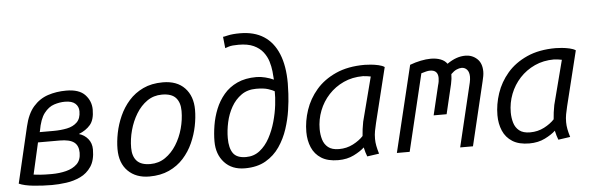

<svg xmlns="http://www.w3.org/2000/svg" viewBox="-50 -943 3459 1121"><g transform="rotate(-5 1680.0 -382.0)"><path d="M214 11Q161 11 106.5 5.5Q52 0 21 -14L98 -342Q115 -416 151 -457Q187 -498 236.5 -514.5Q286 -531 344 -531Q420 -531 454.5 -494Q489 -457 489 -407Q489 -348 464 -318.5Q439 -289 396 -272Q428 -263 449 -237.5Q470 -212 470 -175Q470 -112 445 -75Q420 -38 381 -19.5Q342 -1 297.5 5Q253 11 214 11ZM217 -53Q263 -53 302.5 -63Q342 -73 366.5 -96.5Q391 -120 391 -163Q391 -205 365 -224.5Q339 -244 281 -244H154L112 -59Q126 -57 150.5 -55Q175 -53 217 -53ZM169 -303H250Q293 -303 329.5 -310.5Q366 -318 388.5 -340Q411 -362 411 -404Q411 -432 391.5 -449.5Q372 -467 331 -467Q300 -467 267.5 -456.5Q235 -446 209 -412.5Q183 -379 171 -309Z M785 11Q707 11 660 -35.5Q613 -82 613 -165Q613 -209 623 -259Q633 -309 654.5 -357Q676 -405 710.5 -444Q745 -483 794.5 -506.5Q844 -530 910 -530Q993 -530 1038.5 -482Q1084 -434 1084 -354Q1084 -309 1074 -259Q1064 -209 1042.5 -161Q1021 -113 986 -74Q951 -35 901 -12Q851 11 785 11ZM797 -61Q846 -61 884.5 -87.5Q923 -114 950 -157Q977 -200 991 -251.5Q1005 -303 1005 -354Q1005 -404 980 -431.5Q955 -459 899 -459Q850 -459 812 -432.5Q774 -406 747.5 -362.5Q721 -319 707 -267.5Q693 -216 693 -165Q693 -115 718 -88Q743 -61 797 -61Z M1345 12Q1269 12 1225 -36Q1181 -84 1181 -160Q1181 -204 1189 -253Q1197 -302 1215.5 -348Q1234 -394 1265.5 -431.5Q1297 -469 1344.5 -491Q1392 -513 1457 -513Q1482 -513 1509.5 -506Q1537 -499 1558 -489Q1557 -510 1554 -538.5Q1551 -567 1542 -596.5Q1533 -626 1513 -652Q1493 -678 1458.5 -694Q1424 -710 1370 -710Q1332 -710 1313.5 -704.5Q1295 -699 1291 -697L1284 -764Q1285 -763 1312.5 -769.5Q1340 -776 1384 -776Q1467 -776 1523 -740Q1579 -704 1608 -633.5Q1637 -563 1637 -461Q1637 -442 1635 -400Q1633 -358 1625 -304Q1617 -250 1599 -195Q1581 -140 1549 -93Q1517 -46 1467 -17Q1417 12 1345 12ZM1357 -53Q1403 -53 1437.5 -80Q1472 -107 1495.5 -150.5Q1519 -194 1533 -244Q1547 -294 1552.5 -341Q1558 -388 1557 -421Q1546 -428 1520.5 -436.5Q1495 -445 1450 -445Q1399 -445 1363 -419.5Q1327 -394 1304 -353.5Q1281 -313 1270.5 -265Q1260 -217 1260 -172Q1260 -114 1281.5 -83.5Q1303 -53 1357 -53Z M1892 12Q1831 12 1793 -12Q1755 -36 1737.5 -77Q1720 -118 1720 -168Q1720 -232 1741.5 -296Q1763 -360 1808 -412.5Q1853 -465 1924 -497Q1995 -529 2093 -529Q2107 -529 2129 -527Q2151 -525 2173.5 -520Q2196 -515 2209 -506L2130 -185Q2124 -160 2120 -139Q2116 -118 2116 -93Q2116 -73 2120 -52Q2124 -31 2132 -5L2062 5Q2057 -7 2053.5 -19.5Q2050 -32 2046 -49Q2024 -28 1984 -8Q1944 12 1892 12ZM1902 -52Q1947 -52 1984.5 -71.5Q2022 -91 2045 -116Q2046 -133 2049 -156.5Q2052 -180 2056 -199L2123 -458Q2119 -459 2102.5 -461.5Q2086 -464 2078 -464Q2015 -464 1964 -440.5Q1913 -417 1876 -377Q1839 -337 1819 -285.5Q1799 -234 1799 -178Q1799 -146 1807.5 -117Q1816 -88 1838.5 -70Q1861 -52 1902 -52Z M2236 0 2358 -506Q2390 -518 2422 -524.5Q2454 -531 2481 -531Q2513 -531 2538 -521.5Q2563 -512 2576 -493Q2605 -513 2631 -522Q2657 -531 2683 -531Q2723 -531 2751.5 -505Q2780 -479 2780 -429Q2780 -417 2777.5 -403Q2775 -389 2771 -373L2682 0H2607L2696 -373Q2698 -382 2699 -390.5Q2700 -399 2700 -406Q2700 -433 2687.5 -447.5Q2675 -462 2655 -462Q2642 -462 2626 -455Q2610 -448 2593 -431Q2593 -404 2586 -373L2545 -200H2469L2510 -372Q2514 -385 2515.5 -395.5Q2517 -406 2517 -415Q2517 -438 2505.5 -450Q2494 -462 2470 -462Q2460 -462 2447.5 -459Q2435 -456 2419 -451L2311 0Z M3012 12Q2951 12 2913 -12Q2875 -36 2857.5 -77Q2840 -118 2840 -168Q2840 -232 2861.5 -296Q2883 -360 2928 -412.5Q2973 -465 3044 -497Q3115 -529 3213 -529Q3227 -529 3249 -527Q3271 -525 3293.5 -520Q3316 -515 3329 -506L3250 -185Q3244 -160 3240 -139Q3236 -118 3236 -93Q3236 -73 3240 -52Q3244 -31 3252 -5L3182 5Q3177 -7 3173.5 -19.5Q3170 -32 3166 -49Q3144 -28 3104 -8Q3064 12 3012 12ZM3022 -52Q3067 -52 3104.5 -71.5Q3142 -91 3165 -116Q3166 -133 3169 -156.5Q3172 -180 3176 -199L3243 -458Q3239 -459 3222.5 -461.5Q3206 -464 3198 -464Q3135 -464 3084 -440.5Q3033 -417 2996 -377Q2959 -337 2939 -285.5Q2919 -234 2919 -178Q2919 -146 2927.5 -117Q2936 -88 2958.5 -70Q2981 -52 3022 -52Z"/></g></svg>

Font: Ubuntu Sans Mono
Style: Italic
Weight: 400
Italic angle: -13.5°
Monospace: yes
Designer: Dalton Maag Ltd
Foundry: Dalton Maag Ltd
Version: Version 1.006